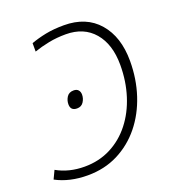

<svg xmlns="http://www.w3.org/2000/svg" viewBox="-135 -829 860 944"><g transform="rotate(-20 295.0 -357.0)"><path d="M304.2 -723.6Q420.9 -723.6 485.8 -648.7Q550.8 -573.7 550.8 -447.8Q550.8 -353.5 523.4 -270.5Q496.1 -187.5 445.1 -124.5Q394 -61.5 323 -25.6Q252 10.3 164.1 10.3Q69.3 10.3 -2 -27.8L18.6 -71.3Q82 -35.2 164.1 -35.2Q239.7 -35.2 301.5 -66.9Q363.3 -98.6 407.5 -155Q451.7 -211.4 475.3 -285.9Q499 -360.4 499 -445.8Q499 -553.7 445.6 -616.2Q392.1 -678.7 297.9 -678.7Q250.5 -678.7 208.7 -670.4Q167 -662.1 130.4 -649.4V-693.4Q166 -706.5 208.5 -715.1Q251 -723.6 304.2 -723.6ZM226.6 -316.9Q192.9 -316.9 192.9 -350.6Q192.9 -371.1 204.3 -388.7Q215.8 -406.2 240.2 -406.2Q255.9 -406.2 264.2 -397Q272.5 -387.7 272.5 -372.6Q272.5 -352.5 261 -334.7Q249.5 -316.9 226.6 -316.9Z"/></g></svg>

Font: Open Sans Light
Style: Italic
Weight: 300
Italic angle: -12°
Designer: Monotype Design Team
Foundry: Monotype Imaging Inc.
Version: Version 3.003; ttfautohint (v1.8.4)